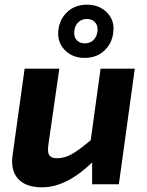

<svg xmlns="http://www.w3.org/2000/svg" viewBox="-20 -786 627 819"><path d="M341 -539Q288 -539 255.5 -573.5Q223 -608 229 -658Q234 -704 267 -735Q300 -766 351 -766Q404 -766 437 -732Q470 -698 463 -647Q458 -601 425 -570Q392 -539 341 -539ZM297 -654Q294 -629 307 -615Q320 -601 342 -601Q365 -601 379.5 -616Q394 -631 396 -655Q398 -677 385.5 -691Q373 -705 350 -705Q328 -705 313.5 -690.5Q299 -676 297 -654ZM555 -493 487 0H373V-93Q263 13 160 13Q89 13 56.5 -24Q24 -61 34 -126L85 -493H233L186 -166Q182 -136 190.5 -123.5Q199 -111 223 -111Q255 -111 285.5 -128Q316 -145 367 -188L409 -493Z"/></svg>

Font: Exo 2.0
Style: Bold Italic
Weight: 700
Italic angle: -8°
Designer: Natanael Gama
Version: Version 1.001;PS 001.001;hotconv 1.0.70;makeotf.lib2.5.58329